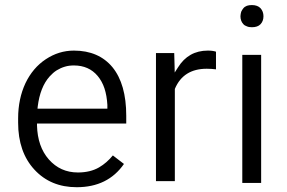

<svg xmlns="http://www.w3.org/2000/svg" viewBox="-20 -741 1151 770"><path d="M477.1 -83.5 432.6 -117.7C416.5 -98.1 398.4 -82 377.4 -69.8C354 -56.2 325.7 -49.3 292.5 -49.3C245.1 -49.3 206.5 -66.9 175.8 -101.6C145.5 -136.2 129.9 -181.6 128.4 -237.8V-245.6H135.7H486.3V-276.9C486.3 -361.3 467.8 -426.3 431.2 -471.2C394.5 -515.6 342.8 -538.1 276.4 -538.1C235.8 -538.1 198.2 -526.4 163.6 -503.4C128.9 -480.5 101.6 -448.2 82 -407.2C72.3 -386.2 64.9 -364.3 60.1 -340.8C55.2 -317.4 52.7 -292.5 52.7 -266.1V-249C52.7 -170.4 74.7 -107.4 118.2 -60.5C161.6 -13.7 217.8 9.8 287.6 9.8C371.1 9.8 434.1 -21.5 477.1 -83.5ZM371.6 -436.5C383.3 -422.4 392.6 -405.8 398.9 -386.7C405.3 -367.2 409.2 -345.2 410.6 -320.3V-319.8V-313V-305.2H403.3H138.7H130.4L131.3 -314C137.7 -365.2 153.3 -405.8 179.2 -434.6C188 -444.3 197.3 -452.6 207.5 -459C217.8 -465.3 228.5 -470.2 240.2 -473.6C251.5 -477.1 263.7 -478.5 276.4 -478.5C316.4 -478.5 348.1 -464.4 371.6 -436.5Z M846.2 -533.7C837.9 -536.6 827.1 -538.1 813.5 -538.1C761.7 -538.1 721.7 -515.6 693.8 -470.7L680.7 -450.2L680.2 -474.6L678.7 -528.3H605.5V-14.6H681.2V-382.3V-383.8L681.6 -385.3C704.1 -438.5 746.6 -465.3 809.1 -465.3C822.3 -465.3 834.5 -464.4 846.2 -462.9Z M1027.3 -521H951.7V-7.3H1027.3ZM947.3 -658.2C949.2 -652.8 952.1 -648.4 956.1 -644C959.5 -640.1 964.4 -637.2 970.2 -635.3C975.6 -632.8 982.4 -631.8 990.2 -631.8C1005.4 -631.8 1017.1 -635.7 1024.9 -644C1032.7 -652.3 1036.6 -663.1 1036.6 -675.8C1036.6 -688.5 1032.7 -699.2 1024.9 -708C1017.1 -716.3 1005.4 -720.7 990.2 -720.7C982.4 -720.7 975.6 -719.7 970.2 -717.8C964.4 -715.3 959.5 -712.4 956.1 -708C954.1 -705.6 952.6 -703.6 951.2 -701.2C949.7 -698.7 948.2 -696.3 947.3 -693.8C946.3 -690.9 945.8 -688 945.3 -685.1C944.8 -682.1 944.3 -679.2 944.3 -675.8C944.3 -669.4 945.3 -663.6 947.3 -658.2Z"/></svg>

Font: Shabnam FD Light
Style: Regular
Weight: 300
Foundry: DejaVu fonts team - Redesigned by Saber Rastikerdar - Based on Vazir font
Version: Version 5.00;October 20, 2019;FontCreator 12.0.0.2547 64-bit